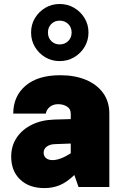

<svg xmlns="http://www.w3.org/2000/svg" viewBox="-20 -937 626 962"><path d="M278.8 -917Q318.8 -917 351.6 -897.7Q384.3 -878.4 403.8 -846.2Q423.3 -814 423.3 -773.9Q423.3 -734.4 403.8 -701.9Q384.3 -669.4 351.6 -650.1Q318.8 -630.9 278.8 -630.9Q239.3 -630.9 206.8 -650.1Q174.3 -669.4 155 -701.9Q135.7 -734.4 135.7 -773.9Q135.7 -814 155 -846.2Q174.3 -878.4 206.8 -897.7Q239.3 -917 278.8 -917ZM278.8 -833.5Q253.4 -833.5 236.8 -816.7Q220.2 -799.8 220.2 -773.9Q220.2 -748.5 236.8 -731.4Q253.4 -714.4 278.8 -714.4Q304.7 -714.4 321.8 -731.4Q338.9 -748.5 338.9 -773.9Q338.9 -799.8 321.8 -816.7Q304.7 -833.5 278.8 -833.5ZM527.8 -367.7V0H373.5L352.5 -60.1Q315.4 -24.4 280 -9.5Q244.6 5.4 202.6 5.4Q126 5.4 81.1 -37.4Q36.1 -80.1 36.1 -152.3Q36.1 -205.6 63.2 -246.6Q90.3 -287.6 138.9 -311.8Q187.5 -335.9 251.5 -337.9L334.5 -340.3V-367.7Q334.5 -391.6 315.4 -403.3Q296.4 -415 271.5 -415Q246.6 -415 229.7 -401.6Q212.9 -388.2 209.5 -367.7H46.4Q46.4 -455.1 108.2 -507.6Q169.9 -560.1 282.2 -560.1Q355 -560.1 410.2 -537.1Q465.3 -514.2 496.6 -471.2Q527.8 -428.2 527.8 -367.7ZM198.7 -172.4Q198.7 -154.8 210.7 -144.8Q222.7 -134.8 243.7 -134.8Q281.2 -134.8 334.5 -168.9V-217.8L254.4 -214.8Q229 -213.9 213.9 -202.1Q198.7 -190.4 198.7 -172.4Z"/></svg>

Font: Estedad-FD Black
Style: Regular
Weight: 900
Designer: Amin Abedi
Version: Version 7.3